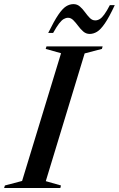

<svg xmlns="http://www.w3.org/2000/svg" viewBox="-58 -936 591 956"><path d="M246 -671 169.5 -692.5 173.5 -705H453L449.5 -692.5L363.5 -670L170 -34L245.5 -12.5L242.5 0H-37.5L-33.5 -12.5L52 -35ZM513.5 -910.5Q485.5 -850.5 464.2 -819.5Q443 -788.5 425 -777.8Q407 -767 388.5 -767Q370.5 -767 356.5 -779.2Q342.5 -791.5 330.8 -807.5Q319 -823.5 307 -835.5Q295 -847.5 281 -847.5Q270 -847.5 259.2 -841.2Q248.5 -835 236 -818.8Q223.5 -802.5 206.5 -772H182Q211.5 -832 232.5 -862.8Q253.5 -893.5 271.2 -904.5Q289 -915.5 308 -915.5Q326.5 -915.5 340.2 -903.2Q354 -891 365.5 -875Q377 -859 389 -846.8Q401 -834.5 416 -834.5Q427.5 -834.5 438.2 -840.8Q449 -847 461.2 -863.8Q473.5 -880.5 489 -910.5Z"/></svg>

Font: Newsreader 60pt Medium
Style: Italic
Weight: 500
Italic angle: -17°
Designer: Hugues Gentile
Foundry: Production Type
Version: Version 1.003